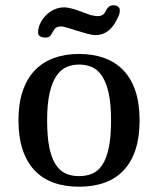

<svg xmlns="http://www.w3.org/2000/svg" viewBox="-20 -706 598 726"><path d="M278.8 0Q224.6 0 181.9 -15.6Q139.2 -31.2 109.9 -62.7Q80.6 -94.2 65.2 -141.1Q49.8 -188 49.8 -251Q49.8 -314.5 65.9 -361.8Q82 -409.2 111.8 -440.2Q141.6 -471.2 183.8 -486.6Q226.1 -502 278.8 -502Q332 -502 374.5 -486.6Q417 -471.2 446.8 -439.9Q476.6 -408.7 492.2 -361.6Q507.8 -314.5 507.8 -251Q507.8 -188 492.7 -141.1Q477.5 -94.2 448.2 -62.7Q418.9 -31.2 376.2 -15.6Q333.5 0 278.8 0ZM278.8 -40Q305.7 -40 327.9 -49.1Q350.1 -58.1 366.2 -81.5Q382.3 -105 391.1 -146Q399.9 -187 399.9 -251Q399.9 -313 390.9 -353.8Q381.8 -394.5 365.7 -418.7Q349.6 -442.9 327.4 -452.4Q305.2 -461.9 278.8 -461.9Q253.4 -461.9 231.4 -452.4Q209.5 -442.9 193.1 -418.7Q176.8 -394.5 167.5 -353.8Q158.2 -313 158.2 -251Q158.2 -189.5 166.5 -148.7Q174.8 -107.9 190.7 -83.7Q206.5 -59.6 228.8 -49.8Q251 -40 278.8 -40ZM211.9 -606Q196.3 -606 189.7 -599.4Q183.1 -592.8 179.2 -585Q175.3 -577.1 170.2 -570.6Q165 -564 151.9 -564Q124 -564 124 -584Q124 -599.1 131.3 -615.7Q138.7 -632.3 151.9 -646.2Q165 -660.2 183.3 -669.2Q201.7 -678.2 224.1 -678.2Q246.6 -676.8 277.3 -665.5L322.8 -648.9Q328.1 -647.9 335.7 -646.5Q343.3 -645 349.1 -645Q370.1 -645 378.9 -662.1Q379.4 -663.6 381.3 -667.5Q383.3 -671.4 386.7 -675.5Q390.1 -679.7 395.3 -682.9Q400.4 -686 407.7 -686Q419.9 -686 426.5 -680.9Q433.1 -675.8 433.1 -667Q433.1 -653.3 425.8 -640.1Q396.5 -573.2 340.8 -573.2Q329.1 -573.2 310.1 -578.4Q291 -583.5 271.7 -589.6Q252.4 -595.7 235.8 -600.8Q219.2 -606 211.9 -606Z"/></svg>

Font: Marmelad
Style: Regular
Weight: 400
Designer: Manvel Shmavonyan
Foundry: Cyreal (www.cyreal.org)
Version: Version 1.000